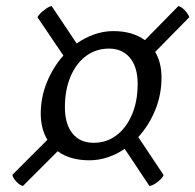

<svg xmlns="http://www.w3.org/2000/svg" viewBox="-20 -605 647 636"><path d="M56 11Q46 9 34.5 -3Q23 -15 21 -26L137 -142Q115 -178 115 -229Q115 -283 135.5 -333Q156 -383 190 -421L104 -548Q109 -558 125.5 -571Q142 -584 151 -585L234 -461Q261 -480 292 -491Q323 -502 355 -502Q419 -502 460 -472L571 -585Q582 -582 593 -570Q604 -558 607 -548L494 -433Q515 -398 515 -348Q515 -291 494 -240Q473 -189 438 -151L522 -25Q518 -15 502 -2.5Q486 10 475 11L393 -112Q367 -94 337 -84Q307 -74 276 -74Q212 -74 171 -104ZM290 -132Q333 -132 365.5 -156.5Q398 -181 417 -225Q436 -269 436 -327Q436 -383 410.5 -413.5Q385 -444 341 -444Q298 -444 265 -419.5Q232 -395 213.5 -351Q195 -307 195 -250Q195 -194 220 -163Q245 -132 290 -132Z"/></svg>

Font: Petrona Medium
Style: Italic
Weight: 500
Italic angle: -9°
Designer: Ringo R. Seeber
Foundry: Ringo R. Seeber
Version: Version 2.001; ttfautohint (v1.8.3)